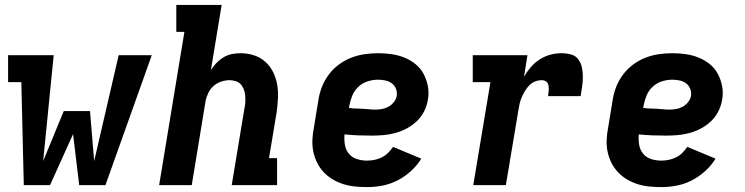

<svg xmlns="http://www.w3.org/2000/svg" viewBox="-20 -755 3040 783"><path d="M77 0 67 -420H13V-530H199L156 -98L240 -302H347L364 -98L464 -530H599L410 0H303L278 -208L184 0Z M629 0 732 -625H699V-735H884L840 -469Q850 -485 863 -498.5Q876 -512 892 -521.5Q908 -531 925.5 -534.5Q943 -538 961 -538Q989 -538 1015.5 -529.5Q1042 -521 1062 -503Q1082 -485 1094 -460.5Q1106 -436 1110.5 -409Q1115 -382 1113.5 -353Q1112 -324 1108 -296L1077 -110H1110V0H925L977 -314Q980 -327 980.5 -340Q981 -353 980 -365.5Q979 -378 974.5 -390Q970 -402 962 -411Q954 -420 941.5 -424Q929 -428 916 -428Q899 -428 881.5 -422Q864 -416 850.5 -404Q837 -392 829 -375Q821 -358 818 -341L762 0Z M1477 8Q1452 8 1427 5.5Q1402 3 1379 -4.5Q1356 -12 1336 -24Q1316 -36 1300 -53Q1284 -70 1273.5 -91Q1263 -112 1258 -135.5Q1253 -159 1254 -184Q1255 -209 1260 -234L1278 -344Q1282 -372 1292 -398.5Q1302 -425 1319.5 -449Q1337 -473 1361 -491Q1385 -509 1412 -519.5Q1439 -530 1466.5 -534Q1494 -538 1522 -538Q1550 -538 1577.5 -534Q1605 -530 1629.5 -520Q1654 -510 1674.5 -493.5Q1695 -477 1707.5 -453.5Q1720 -430 1725 -403Q1730 -376 1725 -348Q1721 -324 1709.5 -301Q1698 -278 1679.5 -260.5Q1661 -243 1638.5 -231Q1616 -219 1591.5 -212.5Q1567 -206 1543.5 -204Q1520 -202 1496 -202Q1468 -202 1440.5 -203Q1413 -204 1385 -207Q1383 -186 1386.5 -165Q1390 -144 1402.5 -128.5Q1415 -113 1435 -106.5Q1455 -100 1477 -100Q1492 -100 1507 -103Q1522 -106 1536.5 -113Q1551 -120 1562.5 -131.5Q1574 -143 1583 -156L1698 -108Q1681 -80 1655.5 -57Q1630 -34 1600.5 -19Q1571 -4 1539.5 2Q1508 8 1477 8ZM1510 -308Q1524 -308 1538 -310.5Q1552 -313 1564.5 -320Q1577 -327 1586.5 -339Q1596 -351 1598 -365Q1600 -380 1594.5 -393.5Q1589 -407 1577.5 -415.5Q1566 -424 1551 -427Q1536 -430 1521 -430Q1501 -430 1480 -423.5Q1459 -417 1442.5 -402Q1426 -387 1417.5 -367Q1409 -347 1405 -326L1403 -315Q1416 -313 1429.5 -312.5Q1443 -312 1456.5 -311.5Q1470 -311 1483.5 -309.5Q1497 -308 1510 -308Z M1910 0 1980 -420H1908V-530H2131L2117 -442Q2129 -463 2145 -481.5Q2161 -500 2181.5 -513Q2202 -526 2224.5 -532Q2247 -538 2270 -538Q2290 -538 2308.5 -533Q2327 -528 2338 -513.5Q2349 -499 2353 -480Q2357 -461 2357 -441.5Q2357 -422 2354 -402.5Q2351 -383 2348 -363H2215Q2216 -370 2217 -377Q2218 -384 2218 -391.5Q2218 -399 2217 -405.5Q2216 -412 2212.5 -417.5Q2209 -423 2202.5 -425.5Q2196 -428 2189 -428Q2175 -428 2161.5 -422.5Q2148 -417 2138 -406.5Q2128 -396 2120.5 -383.5Q2113 -371 2107.5 -358Q2102 -345 2099 -331.5Q2096 -318 2094 -305L2043 0Z M2677 8Q2652 8 2627 5.5Q2602 3 2579 -4.5Q2556 -12 2536 -24Q2516 -36 2500 -53Q2484 -70 2473.5 -91Q2463 -112 2458 -135.5Q2453 -159 2454 -184Q2455 -209 2460 -234L2478 -344Q2482 -372 2492 -398.5Q2502 -425 2519.5 -449Q2537 -473 2561 -491Q2585 -509 2612 -519.5Q2639 -530 2666.5 -534Q2694 -538 2722 -538Q2750 -538 2777.5 -534Q2805 -530 2829.5 -520Q2854 -510 2874.5 -493.5Q2895 -477 2907.5 -453.5Q2920 -430 2925 -403Q2930 -376 2925 -348Q2921 -324 2909.5 -301Q2898 -278 2879.5 -260.5Q2861 -243 2838.5 -231Q2816 -219 2791.5 -212.5Q2767 -206 2743.5 -204Q2720 -202 2696 -202Q2668 -202 2640.5 -203Q2613 -204 2585 -207Q2583 -186 2586.5 -165Q2590 -144 2602.5 -128.5Q2615 -113 2635 -106.5Q2655 -100 2677 -100Q2692 -100 2707 -103Q2722 -106 2736.5 -113Q2751 -120 2762.5 -131.5Q2774 -143 2783 -156L2898 -108Q2881 -80 2855.5 -57Q2830 -34 2800.5 -19Q2771 -4 2739.5 2Q2708 8 2677 8ZM2710 -308Q2724 -308 2738 -310.5Q2752 -313 2764.5 -320Q2777 -327 2786.5 -339Q2796 -351 2798 -365Q2800 -380 2794.5 -393.5Q2789 -407 2777.5 -415.5Q2766 -424 2751 -427Q2736 -430 2721 -430Q2701 -430 2680 -423.5Q2659 -417 2642.5 -402Q2626 -387 2617.5 -367Q2609 -347 2605 -326L2603 -315Q2616 -313 2629.5 -312.5Q2643 -312 2656.5 -311.5Q2670 -311 2683.5 -309.5Q2697 -308 2710 -308Z"/></svg>

Font: Iosevka Slab XBdEx
Style: Italic
Weight: 800
Width: 7
Italic angle: -9°
Monospace: yes
Designer: Belleve Invis
Foundry: Belleve Invis
Version: Version 11.1.1; ttfautohint (v1.8.3)